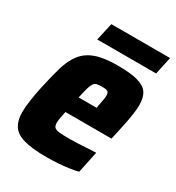

<svg xmlns="http://www.w3.org/2000/svg" viewBox="-164 -768 805 878"><g transform="rotate(30 238.5 -329.5)"><path d="M213 8Q137 8 93.5 -4.5Q50 -17 32.5 -44.5Q15 -72 15 -113Q15 -141 20 -176.5Q25 -212 34 -254Q49 -323 63.5 -372.5Q78 -422 103.5 -454.5Q129 -487 172.5 -502.5Q216 -518 287 -518Q356 -518 394.5 -507Q433 -496 448 -472.5Q463 -449 463 -410Q463 -391 459.5 -366Q456 -341 450.5 -313Q445 -285 438 -254L429 -214H186Q182 -196 179 -179.5Q176 -163 176 -153Q176 -136 183 -128.5Q190 -121 209.5 -119Q229 -117 266 -117Q281 -117 303.5 -118Q326 -119 352 -120.5Q378 -122 401 -123L377 -9Q358 -4 330.5 0Q303 4 272.5 6Q242 8 213 8ZM205 -302H300L302 -316Q306 -337 308.5 -350Q311 -363 311 -372Q311 -384 307 -389.5Q303 -395 294.5 -396.5Q286 -398 273 -398Q256 -398 246 -395.5Q236 -393 229.5 -383.5Q223 -374 217.5 -355Q212 -336 205 -302ZM146 -574 167 -667H477L457 -574Z"/></g></svg>

Font: Saira SemiCondensed ExtraBold
Style: Italic
Weight: 800
Width: 4
Italic angle: -12°
Designer: Hector Gatti with collaboration of the Omnibus-Type team
Foundry: Omnibus-Type
Version: Version 1.101